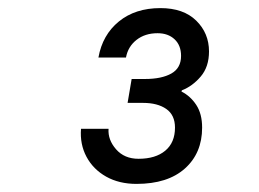

<svg xmlns="http://www.w3.org/2000/svg" viewBox="-20 -727 640 474"><path d="M317 -273Q274 -273 242 -291Q210 -309 193.5 -340Q177 -371 180 -409H248Q246 -382 266.5 -358.5Q287 -335 322 -335Q364 -335 388 -355Q412 -375 412 -412Q412 -443 390.5 -458Q369 -473 333 -473H295L305 -532H338Q379 -532 403 -545.5Q427 -559 427 -589Q427 -615 411 -630Q395 -645 369 -645Q338 -645 317 -628.5Q296 -612 291 -585H223Q233 -641 273.5 -674Q314 -707 376 -707Q433 -707 464.5 -676Q496 -645 496 -600Q496 -562 475.5 -538Q455 -514 429 -504L428 -501Q450 -490 464.5 -468Q479 -446 479 -412Q479 -349 436.5 -311Q394 -273 317 -273Z"/></svg>

Font: DM Mono
Style: Italic
Weight: 400
Italic angle: -10°
Designer: Colophon Foundry
Foundry: Colophon Foundry
Version: Version 1.000; ttfautohint (v1.8.2.53-6de2)